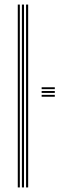

<svg xmlns="http://www.w3.org/2000/svg" viewBox="-20 -820 318 840"><path d="M94 0V-800H103.2V0ZM57.8 0V-800H66.8V0ZM75.8 0V-800H85V0ZM162.2 -430V-438.2H219.8V-430ZM162.2 -413.5V-421.8H219.8V-413.5ZM162.2 -396.8V-405H219.8V-396.8Z"/></svg>

Font: Big Shoulders Inline Display Light
Style: Regular
Weight: 300
Designer: Patric King
Foundry: XO Type Co
Version: Version 1.000